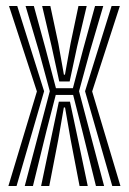

<svg xmlns="http://www.w3.org/2000/svg" viewBox="-20 -620 430 640"><path d="M62.5 0 115.5 -200.5 146 -316 110 -448.5 65.2 -600H92.8L131.8 -457.8L166.5 -326H223L257.5 -457.2L296.8 -600H324.2L279.5 -448L243.5 -316L274 -200.5L327 0H299.8L254.2 -184.2L223.8 -303.5H165.8L135 -184.2L89.8 0ZM8 0 103 -315.2 10 -600H37.5L127 -315.8L35.2 0ZM354.2 0 263.5 -315.8 352 -600H379.5L287.2 -315.2L381.5 0ZM177.5 -348.5 152 -465.5 120.5 -600H147.8L174.5 -475L193 -371H196.5L215.2 -475L241.5 -600H269L237.2 -465.2L212.2 -348.5ZM117 0 153 -171.5 176.2 -281.2H213.2L236.5 -171.5L272.5 0H245.2L215.5 -154.5L196.8 -261.8H192.8L174.2 -154.5L144.2 0Z"/></svg>

Font: Big Shoulders Inline Display ExtraBold
Style: Regular
Weight: 800
Designer: Patric King
Foundry: XO Type Co
Version: Version 1.000